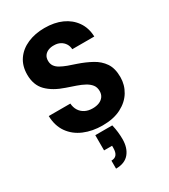

<svg xmlns="http://www.w3.org/2000/svg" viewBox="-239 -821 1075 1224"><g transform="rotate(-30 299.0 -209.5)"><path d="M307 12Q232 12 171.5 -13.5Q111 -39 75.5 -89Q40 -139 38 -212H197Q199 -183 212.5 -161Q226 -139 250 -126.5Q274 -114 306 -114Q334 -114 354.5 -122.5Q375 -131 387 -147.5Q399 -164 399 -188Q399 -216 384.5 -234.5Q370 -253 345.5 -266.5Q321 -280 289 -291Q257 -302 222 -314Q141 -341 96 -386.5Q51 -432 51 -509Q51 -573 82.5 -618.5Q114 -664 169.5 -688Q225 -712 294 -712Q367 -712 421.5 -687.5Q476 -663 508.5 -616.5Q541 -570 543 -506H381Q380 -529 368.5 -547Q357 -565 337.5 -575.5Q318 -586 293 -586Q270 -587 251 -579.5Q232 -572 221 -557Q210 -542 210 -519Q210 -496 221 -480Q232 -464 252.5 -452.5Q273 -441 301 -430.5Q329 -420 361 -410Q414 -392 459 -367.5Q504 -343 531 -303.5Q558 -264 558 -199Q558 -142 529 -94Q500 -46 444 -17Q388 12 307 12ZM242 293V234Q268 234 280.5 218Q293 202 293 170V154H234V42H359Q366 71 369 98Q372 125 372 150Q372 215 339.5 254Q307 293 242 293Z"/></g></svg>

Font: DM Sans 28pt Black
Style: Regular
Weight: 900
Version: Version 4.004;gftools[0.9.30]